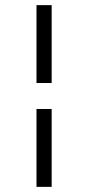

<svg xmlns="http://www.w3.org/2000/svg" viewBox="-20 -727 356 747"><path d="M122 -404V-707H181V-404ZM122 0V-303H181V0Z"/></svg>

Font: Caramel
Style: Regular
Weight: 400
Designer: Robert E. Leuschke
Foundry: Robert E. Leuschke
Version: Version 1.010